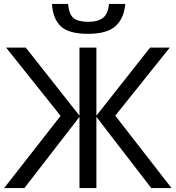

<svg xmlns="http://www.w3.org/2000/svg" viewBox="-20 -956 894 976"><path d="M617 -936Q610 -861 566.5 -822.5Q523 -784 428 -784Q330 -784 289.5 -822Q249 -860 244 -936H326Q331 -882 354.5 -863.5Q378 -845 430 -845Q476 -845 502.5 -864.5Q529 -884 534 -936ZM288 -367 11 -714H111L384 -368V-714H470V-368L743 -714H843L566 -368L852 0H749L470 -362V0H384V-362L104 0H1Z"/></svg>

Font: RS Noto Sans
Style: Regular
Weight: 400
Designer: Monotype Design Team
Foundry: Monotype Imaging Inc.
Version: Version 3.10